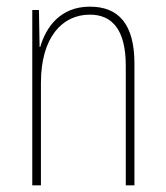

<svg xmlns="http://www.w3.org/2000/svg" viewBox="-20 -623 498 577"><path d="M250 -603C161 -603 118 -541 101 -482H99L97 -593H77V-66H103V-374C103 -511 167 -579 250 -579C317 -579 358 -534 358 -425V-66H384V-432C384 -551 336 -603 250 -603Z"/></svg>

Font: Noto Sans Malayalam UI Condensed Thin
Style: Regular
Weight: 100
Width: 3
Designer: Jelle Bosma - Monotype Design Team
Foundry: Monotype Imaging Inc.
Version: Version 2.104